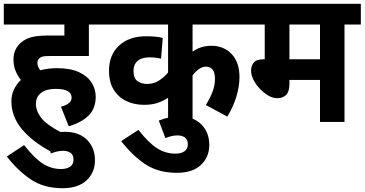

<svg xmlns="http://www.w3.org/2000/svg" viewBox="-20 -642 1920 1011"><path d="M279 -283Q352 -283 397 -261.5Q442 -240 463 -206Q484 -172 484 -133Q484 -72 448 -35Q412 2 342 23L301 -80Q325 -86 341 -97.5Q357 -109 357 -128Q357 -150 337 -162Q317 -174 272 -174Q224 -174 196.5 -153Q169 -132 169 -95Q169 -58 196.5 -22Q224 14 298 53Q309 52 321 52Q396 52 438 94Q480 136 480 202Q480 266 436 307.5Q392 349 309 349Q211 349 142.5 303Q74 257 16 182L107 122Q161 191 205.5 219.5Q250 248 301 248Q332 248 349.5 235.5Q367 223 367 199Q367 173 351 162.5Q335 152 313 152Q296 152 279.5 156Q263 160 248 166L244 154Q145 100 92.5 34.5Q40 -31 40 -108Q40 -143 53.5 -171Q67 -199 90 -221Q74 -241 62.5 -267.5Q51 -294 51 -329Q51 -359 62 -381Q73 -403 91 -418Q114 -438 146.5 -446.5Q179 -455 240 -455H319V-513H0V-622H533V-513H448V-347H239Q215 -347 205 -344.5Q195 -342 188 -336Q177 -327 177 -309Q177 -291 192 -272Q233 -283 279 -283Z M1287 -513H994V-370Q1037 -401 1093 -401Q1158 -401 1199.5 -357.5Q1241 -314 1241 -236Q1241 -189 1225.5 -136Q1210 -83 1177 -28L1064 -89Q1084 -121 1098 -156Q1112 -191 1112 -227Q1112 -261 1099 -276Q1086 -291 1065 -291Q1045 -291 1026.5 -277.5Q1008 -264 994 -245V0H865V-127Q837 -109 807.5 -99.5Q778 -90 738 -90Q687 -90 645 -110Q603 -130 578.5 -170Q554 -210 554 -270Q554 -353 607 -402Q660 -451 748 -451Q773 -451 797.5 -449Q822 -447 837 -442L828 -333Q801 -340 767 -340Q727 -340 705 -321.5Q683 -303 683 -270Q683 -229 704.5 -214.5Q726 -200 753 -200Q789 -200 816 -217Q843 -234 865 -260V-513H520V-622H1287Z M816 -7Q870 -29 924 -29Q998 -29 1040 13Q1082 55 1082 121Q1082 185 1038 226.5Q994 268 912 268Q813 268 745 222.5Q677 177 618 101L709 42Q763 111 807.5 139Q852 167 903 167Q934 167 951.5 154.5Q969 142 969 118Q969 93 953.5 82Q938 71 915 71Q898 71 882 75Q866 79 851 85Z M1794 -513V0H1665V-221H1504V-201Q1504 -160 1487 -142.5Q1470 -125 1439 -125Q1416 -125 1392.5 -139Q1369 -153 1348 -175Q1327 -197 1314.5 -222Q1302 -247 1302 -270Q1302 -295 1316 -312.5Q1330 -330 1369 -330H1374V-513H1273V-622H1880V-513ZM1665 -513H1504V-330H1665Z"/></svg>

Font: Noto Sans Devanagari UI SemiCondensed
Style: Bold
Weight: 700
Width: 4
Designer: Jelle Bosma - Monotype Design Team
Foundry: Monotype Imaging Inc.
Version: Version 2.004; ttfautohint (v1.8.4.7-5d5b)